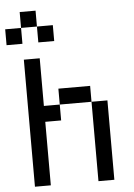

<svg xmlns="http://www.w3.org/2000/svg" viewBox="-64 -1047 764 1095"><g transform="rotate(-5 318.0 -500.0)"><path d="M90.9 -727.3V0H181.8V-363.6H272.7V-454.5H181.8V-727.3ZM454.5 -454.5V0H545.5V-454.5ZM272.7 -545.5V-454.5H454.5V-545.5ZM0 -909.1V-818.2H90.9V-909.1ZM90.9 -1000V-909.1H181.8V-1000ZM181.8 -909.1V-818.2H272.7V-909.1Z"/></g></svg>

Font: Departure Mono
Style: Regular
Weight: 400
Monospace: yes
Designer: Helena Zhang
Version: Version 1.500;Glyphs 3.3.1 (3343)